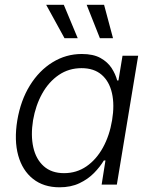

<svg xmlns="http://www.w3.org/2000/svg" viewBox="-20 -777 638 808"><path d="M230.5 11.2Q163.6 11.2 118.9 -24.2Q74.2 -59.6 56.6 -123Q39.1 -186.5 52.7 -270Q66.9 -354.5 105.7 -417.2Q144.5 -480 201.2 -514.9Q257.8 -549.8 324.2 -549.8Q372.6 -549.8 402.8 -533Q433.1 -516.1 449.7 -490.5Q466.3 -464.8 473.1 -438.5H478.5L495.6 -542.5H561.5L471.7 0H407.7L423.8 -101.6H417Q400.9 -74.7 375.5 -48.8Q350.1 -22.9 314.2 -5.9Q278.3 11.2 230.5 11.2ZM249.5 -48.3Q302.2 -48.3 343.8 -76.9Q385.3 -105.5 413.1 -155.8Q440.9 -206.1 451.7 -271Q462.4 -335.4 451.2 -385Q439.9 -434.6 407.7 -462.4Q375.5 -490.2 323.2 -490.2Q269.5 -490.2 227.3 -461.4Q185.1 -432.6 157.5 -383.1Q129.9 -333.5 119.1 -271Q108.9 -207.5 120.1 -157.2Q131.3 -106.9 164.1 -77.6Q196.8 -48.3 249.5 -48.3ZM400.4 -616.2 344.7 -756.8H418L455.6 -616.2ZM251.5 -616.2 174.3 -756.8H248.5L307.1 -616.2Z"/></svg>

Font: Inter 16pt Light
Style: Italic
Weight: 300
Italic angle: -9.3988°
Version: Version 4.001;git-66647c0bb